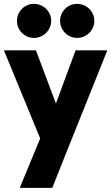

<svg xmlns="http://www.w3.org/2000/svg" viewBox="-26 -688 562 969"><path d="M145 -496.6C192.9 -496.6 232.4 -535.6 232.4 -582.5C232.4 -630.4 192.9 -668.5 145 -668.5C98.1 -668.5 59.6 -630.4 59.6 -582.5C59.6 -535.6 98.1 -496.6 145 -496.6ZM362.8 -496.6C410.6 -496.6 450.2 -535.6 450.2 -582.5C450.2 -630.4 410.6 -668.5 362.8 -668.5C315.9 -668.5 277.3 -630.4 277.3 -582.5C277.3 -535.6 315.9 -496.6 362.8 -496.6ZM355.5 -434.1 256.3 -165.5 155.3 -434.1H-6.3L176.8 10.7L73.7 260.3H237.8L308.6 82.5L515.6 -434.1Z"/></svg>

Font: Now Black
Style: Regular
Weight: 400
Designer: Alfredo Marco Pradil
Foundry: Alfredo Marco Pradil
Version: Version 1.200;hotconv 1.0.109;makeotfexe 2.5.65596